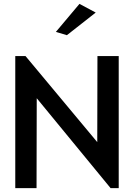

<svg xmlns="http://www.w3.org/2000/svg" viewBox="-20 -983 695 993"><path d="M552 -10H594V-693H484L483 -248L112 -693H59V-10H169L170 -475ZM269 -818 326 -801 475 -918 391 -963Z"/></svg>

Font: Bluebird
Style: Li
Weight: 300
Designer: Jasper
Foundry: Cannot Into Space Fonts
Version: Version 0.98